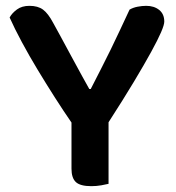

<svg xmlns="http://www.w3.org/2000/svg" viewBox="-20 -631 602 658"><path d="M543 -557Q543 -546 532 -520.5Q521 -495 498 -453Q475 -411 439 -351Q403 -291 352 -212V-1Q344 1 327.5 4Q311 7 293 7Q255 7 240 -7Q225 -21 225 -53V-211Q198 -250 168 -297Q138 -344 109 -392Q80 -440 55 -486.5Q30 -533 13 -571Q21 -586 38 -598.5Q55 -611 81 -611Q110 -611 127.5 -598Q145 -585 162 -553Q170 -539 187.5 -506.5Q205 -474 224.5 -438Q244 -402 261.5 -370Q279 -338 286 -326H291Q310 -363 327 -396.5Q344 -430 360 -462.5Q376 -495 391.5 -528.5Q407 -562 424 -598Q436 -605 451.5 -608Q467 -611 481 -611Q508 -611 525.5 -597Q543 -583 543 -557Z"/></svg>

Font: Baloo Da 2 SemiBold
Style: Regular
Weight: 600
Designer: Noopur Datye, Sulekha Rajkumar and Ek Type
Foundry: Ek Type
Version: Version 1.640;hotconv 1.0.111;makeotfexe 2.5.65597; ttfautoh